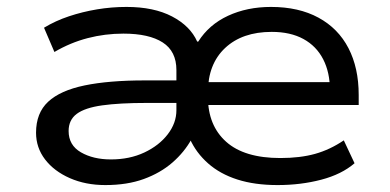

<svg xmlns="http://www.w3.org/2000/svg" viewBox="-20 -525 1124 554"><path d="M284 9Q227 9 181.5 -11Q136 -31 110 -65Q84 -99 84 -142Q84 -199 119 -231.5Q154 -264 224 -278.5Q294 -293 398 -293H513V-228H404Q325 -228 275 -221Q225 -214 201.5 -196.5Q178 -179 178 -147Q178 -106 213.5 -85.5Q249 -65 300 -65Q354 -65 396.5 -85Q439 -105 464 -137.5Q489 -170 489 -207V-323Q489 -377 449.5 -402.5Q410 -428 336 -428Q283 -428 233 -415Q183 -402 137 -375L107 -445Q140 -465 179 -478Q218 -491 260 -498Q302 -505 345 -505Q424 -505 476.5 -477.5Q529 -450 549 -405H552Q583 -454 638 -479.5Q693 -505 762 -505Q842 -505 899 -474Q956 -443 985.5 -386Q1015 -329 1015 -251V-222H554V-288H956L932 -265Q932 -316 912.5 -354Q893 -392 855.5 -412.5Q818 -433 764 -433Q679 -433 629.5 -386.5Q580 -340 580 -259V-245Q580 -163 632.5 -116Q685 -69 789 -69Q846 -69 889 -81Q932 -93 972 -120L1003 -54Q966 -22 907 -6.5Q848 9 781 9Q715 9 665 -7Q615 -23 580.5 -53.5Q546 -84 528 -124H533Q512 -86 477.5 -56Q443 -26 395 -8.5Q347 9 284 9Z"/></svg>

Font: Nunito Sans 7pt SemiExpanded
Style: Regular
Weight: 400
Width: 6
Designer: Vernon Adams
Foundry: Vernon Adams
Version: Version 3.101;gftools[0.9.27]